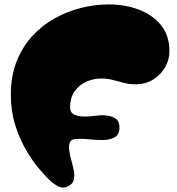

<svg xmlns="http://www.w3.org/2000/svg" viewBox="-20 -834 798 868"><path d="M267 14Q253 14 239.5 6.5Q226 -1 212 -12Q189 -33 158 -69.5Q127 -106 97.5 -156.5Q68 -207 48.5 -269.5Q29 -332 29 -406Q29 -490 55 -556Q81 -622 126 -671Q171 -720 228 -751.5Q285 -783 347.5 -798.5Q410 -814 471 -814Q545 -814 607.5 -790.5Q670 -767 708 -720Q746 -673 746 -601Q746 -565 727 -531Q708 -497 673.5 -475Q639 -453 592 -453Q564 -453 539.5 -459.5Q515 -466 490.5 -472.5Q466 -479 436 -479Q404 -479 372 -465.5Q340 -452 318.5 -423Q297 -394 297 -349Q297 -324 316.5 -315.5Q336 -307 362 -307Q384 -307 406.5 -310Q429 -313 442 -313Q476 -313 498 -301Q520 -289 520 -257Q520 -225 498 -213Q476 -201 442 -201Q413 -201 379.5 -204.5Q346 -208 318 -205Q304 -204 298 -194Q292 -184 292 -170Q292 -151 298 -127Q304 -103 310 -80Q316 -57 316 -41Q316 -12 299 1Q282 14 267 14Z"/></svg>

Font: Matemasie
Style: Regular
Weight: 400
Designer: Adam Yeo
Version: Version 1.001; ttfautohint (v1.8.4.7-5d5b)